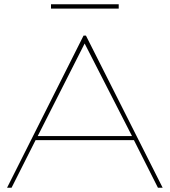

<svg xmlns="http://www.w3.org/2000/svg" viewBox="-20 -876 792 896"><path d="M13 0 370 -710H381L739 0H717L605 -222H146L34 0ZM156 -241H596L375 -673ZM218 -836V-856H534V-836Z"/></svg>

Font: Georama Extended Thin
Style: Regular
Weight: 100
Width: 7
Designer: Jean-Baptiste Levee
Foundry: Production Type
Version: Version 1.000